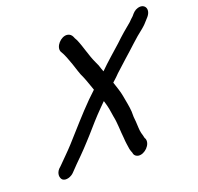

<svg xmlns="http://www.w3.org/2000/svg" viewBox="-131 -860 1078 1044"><g transform="rotate(-20 408.0 -338.5)"><path d="M769 -716C751 -711 740 -699 728 -684L715 -672L701 -658C670 -633 635 -603 603 -572C561 -534 517 -497 476 -456L470 -472C466 -487 460 -503 452 -518C430 -565 419 -618 399 -664C393 -675 388 -683 387 -688C382 -699 373 -708 358 -710C322 -714 280 -668 294 -636C310 -611 320 -580 331 -550C341 -522 349 -489 363 -462C375 -434 382 -409 393 -380C380 -367 366 -354 350 -339C288 -277 229 -208 171 -144C142 -112 109 -81 80 -51L70 -42C48 -19 52 9 65 20C83 34 116 22 132 4C155 -20 178 -44 203 -68C222 -86 241 -108 260 -128C294 -164 329 -207 365 -245C383 -265 403 -283 422 -303C423 -300 425 -298 425 -295C435 -263 438 -241 443 -207C452 -165 451 -120 456 -77C457 -53 461 -32 464 -11C466 -2 469 6 472 13L474 22C478 32 487 38 498 40C534 45 577 2 566 -32L562 -40C560 -48 557 -64 554 -71C549 -91 550 -116 548 -139C545 -161 545 -171 545 -199C543 -229 535 -265 530 -294C526 -319 513 -355 505 -380C524 -397 538 -410 546 -419C563 -435 597 -465 612 -479C654 -515 707 -568 750 -600C765 -612 781 -628 794 -644L802 -653C833 -691 809 -728 769 -716Z"/></g></svg>

Font: Electronic
Style: BlkSuIt
Weight: 900
Version: Version 1.011